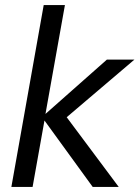

<svg xmlns="http://www.w3.org/2000/svg" viewBox="-20 -740 552 760"><path d="M25 0 153 -720H237L160 -289L403 -504H512L244 -276L450 0H347L156 -263L109 0Z"/></svg>

Font: DM Sans Italic
Style: Regular
Weight: 400
Italic angle: -10°
Designer: Colophon Foundry, Jonny Pinhorn
Foundry: Colophon Foundry
Version: Version 4.004; ttfautohint (v1.8.4.7-5d5b)